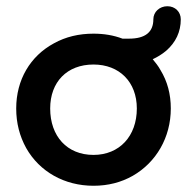

<svg xmlns="http://www.w3.org/2000/svg" viewBox="-20 -580 600 616"><path d="M280 16C327 16 369 5 406 -16C481 -59 528 -139 528 -232C528 -278 517 -319 495 -355C488 -368 479 -379 470 -390C485 -397 500 -406 513 -417C544 -444 560 -478 560 -518C560 -542 542 -560 517 -560C492 -560 472 -542 472 -518C472 -477 446 -456 394 -456H373C344 -467 313 -472 280 -472C233 -472 191 -462 153 -441C77 -400 32 -324 32 -232C32 -185 43 -143 64 -105C107 -29 187 16 280 16ZM280 -83C195 -83 141 -143 141 -232C141 -317 195 -373 280 -373C363 -373 419 -317 419 -232C419 -143 363 -83 280 -83Z"/></svg>

Font: Dongle
Style: Regular
Weight: 400
Designer: Yanghee Ryu
Foundry: Yanghee Ryu
Version: Version 2.000